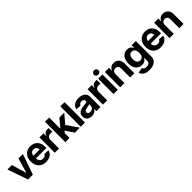

<svg xmlns="http://www.w3.org/2000/svg" viewBox="470 -2695 4836 4836"><g transform="rotate(-45 2887.5 -277.0)"><path d="M552.2 -545.9 361.8 0H190.9L1 -545.9H160.6L275.4 -154.8H281.2L394 -545.9Z M828.6 10.7Q744.1 10.7 683.6 -23.4Q623 -57.6 590.3 -120.6Q557.6 -183.6 557.6 -270.5Q557.6 -354.5 590.1 -418Q622.6 -481.4 681.6 -517.1Q740.7 -552.7 821.3 -552.7Q893.6 -552.7 951.9 -522Q1010.3 -491.2 1044.4 -429.7Q1078.6 -368.2 1078.6 -275.4V-234.4H707Q709.5 -171.9 743.2 -137Q776.9 -102.1 830.6 -102.1Q868.7 -102.1 895.8 -118.2Q922.9 -134.3 934.1 -165L1073.7 -155.8Q1058.1 -80.1 993.7 -34.7Q929.2 10.7 828.6 10.7ZM822.3 -439.9Q771.5 -439.9 741.9 -408.4Q712.4 -377 707.5 -327.6H933.6Q928.2 -379.4 900.4 -409.7Q872.6 -439.9 822.3 -439.9Z M1143.1 0V-545.9H1289.1V-450.2H1294.9Q1310.1 -501 1345.2 -527.1Q1380.4 -553.2 1425.8 -553.2Q1451.7 -553.2 1473.6 -547.9V-414.1Q1462.9 -417.5 1444.1 -419.7Q1425.3 -421.9 1409.2 -421.9Q1359.4 -421.9 1326.7 -390.4Q1293.9 -358.9 1293.9 -308.6V0Z M1519 0V-727.5H1669.9V-338.4H1678.2L1852.5 -545.9H2026.4L1824.2 -309.1L2036.6 0H1859.4L1710.9 -220.2L1669.9 -173.3V0Z M2218.8 -727.5V0H2067.9V-727.5Z M2462.9 10.3Q2384.8 10.3 2333.3 -30.5Q2281.7 -71.3 2281.7 -152.3Q2281.7 -213.4 2310.5 -248Q2339.4 -282.7 2386 -299.1Q2432.6 -315.4 2486.8 -320.8Q2557.6 -327.1 2588.1 -335Q2618.7 -342.8 2618.7 -369.1V-371.6Q2618.7 -405.3 2597.4 -423.8Q2576.2 -442.4 2537.6 -442.4Q2497.1 -442.4 2472.7 -424.6Q2448.2 -406.7 2440.9 -379.4L2300.8 -390.6Q2316.4 -465.3 2378.2 -509Q2439.9 -552.7 2538.6 -552.7Q2599.1 -552.7 2651.9 -533.7Q2704.6 -514.6 2737.3 -473.9Q2770 -433.1 2770 -368.2V0H2626V-76.2H2622.1Q2602.1 -37.6 2562.7 -13.7Q2523.4 10.3 2462.9 10.3ZM2506.3 -94.2Q2556.2 -94.2 2587.9 -123.3Q2619.6 -152.3 2619.6 -194.8V-252.9Q2610.4 -246.6 2591.8 -242.2Q2573.2 -237.8 2552.2 -234.4Q2531.2 -231 2515.1 -228.5Q2474.6 -222.7 2450.4 -205.8Q2426.3 -189 2426.3 -157.2Q2426.3 -126 2448.7 -110.1Q2471.2 -94.2 2506.3 -94.2Z M2858.4 0V-545.9H3004.4V-450.2H3010.3Q3025.4 -501 3060.5 -527.1Q3095.7 -553.2 3141.1 -553.2Q3167 -553.2 3189 -547.9V-414.1Q3178.2 -417.5 3159.4 -419.7Q3140.6 -421.9 3124.5 -421.9Q3074.7 -421.9 3042 -390.4Q3009.3 -358.9 3009.3 -308.6V0Z M3234.4 0V-545.9H3385.3V0ZM3309.6 -615.7Q3275.9 -615.7 3252 -637.9Q3228 -660.2 3228 -692.4Q3228 -724.1 3252 -746.3Q3275.9 -768.6 3309.6 -768.6Q3343.8 -768.6 3367.7 -746.3Q3391.6 -724.1 3391.6 -692.4Q3391.6 -660.2 3367.7 -637.9Q3343.8 -615.7 3309.6 -615.7Z M3625 -315.4V0H3474.1V-545.9H3622.6V-448.7H3627.9Q3646.5 -496.6 3687 -524.7Q3727.5 -552.7 3788.6 -552.7Q3873.5 -552.7 3925 -497.8Q3976.6 -442.9 3976.6 -347.2V0H3825.7V-320.3Q3825.7 -370.1 3799.8 -398.7Q3773.9 -427.2 3728.5 -427.2Q3682.6 -427.2 3653.8 -397.7Q3625 -368.2 3625 -315.4Z M4309.6 215.8Q4199.2 215.8 4136.5 172.1Q4073.7 128.4 4060.5 63.5L4200.2 44.9Q4209.5 69.8 4236.3 88.4Q4263.2 106.9 4313 106.9Q4362.3 106.9 4394.5 83.3Q4426.8 59.6 4426.8 3.4V-96.7H4420.4Q4405.3 -62.5 4367.4 -35.2Q4329.6 -7.8 4264.6 -7.8Q4203.1 -7.8 4153.1 -36.4Q4103 -64.9 4073 -124Q4043 -183.1 4043 -273.4Q4043 -366.7 4073.5 -428.7Q4104 -490.7 4154.3 -521.7Q4204.6 -552.7 4264.6 -552.7Q4310.1 -552.7 4341.3 -537.4Q4372.6 -522 4392.1 -499Q4411.6 -476.1 4421.4 -453.6H4427.2V-545.9H4576.2V5.9Q4576.2 75.2 4542 122.1Q4507.8 168.9 4447.8 192.4Q4387.7 215.8 4309.6 215.8ZM4312.5 -121.6Q4367.2 -121.6 4397.2 -162.1Q4427.2 -202.6 4427.2 -274.4Q4427.2 -346.2 4397.5 -389.4Q4367.7 -432.6 4312.5 -432.6Q4256.3 -432.6 4227.1 -388.4Q4197.8 -344.2 4197.8 -274.4Q4197.8 -204.1 4227.3 -162.8Q4256.8 -121.6 4312.5 -121.6Z M4913.6 10.7Q4829.1 10.7 4768.6 -23.4Q4708 -57.6 4675.3 -120.6Q4642.6 -183.6 4642.6 -270.5Q4642.6 -354.5 4675 -418Q4707.5 -481.4 4766.6 -517.1Q4825.7 -552.7 4906.2 -552.7Q4978.5 -552.7 5036.9 -522Q5095.2 -491.2 5129.4 -429.7Q5163.6 -368.2 5163.6 -275.4V-234.4H4792Q4794.4 -171.9 4828.1 -137Q4861.8 -102.1 4915.5 -102.1Q4953.6 -102.1 4980.7 -118.2Q5007.8 -134.3 5019 -165L5158.7 -155.8Q5143.1 -80.1 5078.6 -34.7Q5014.2 10.7 4913.6 10.7ZM4907.2 -439.9Q4856.4 -439.9 4826.9 -408.4Q4797.4 -377 4792.5 -327.6H5018.6Q5013.2 -379.4 4985.4 -409.7Q4957.5 -439.9 4907.2 -439.9Z M5378.9 -315.4V0H5228V-545.9H5376.5V-448.7H5381.8Q5400.4 -496.6 5440.9 -524.7Q5481.4 -552.7 5542.5 -552.7Q5627.4 -552.7 5679 -497.8Q5730.5 -442.9 5730.5 -347.2V0H5579.6V-320.3Q5579.6 -370.1 5553.7 -398.7Q5527.8 -427.2 5482.4 -427.2Q5436.5 -427.2 5407.7 -397.7Q5378.9 -368.2 5378.9 -315.4Z"/></g></svg>

Font: Inter Tight
Style: Bold
Weight: 700
Designer: Rasmus Andersson
Foundry: rsms
Version: Version 3.004; ttfautohint (v1.8.4.7-5d5b)